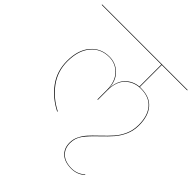

<svg xmlns="http://www.w3.org/2000/svg" viewBox="-237 -852 1224 1224"><g transform="rotate(45 375.5 -240.0)"><path d="M532 -676V-478H544Q622 -478 662 -431.5Q702 -385 702 -302Q702 -253 684 -213Q666 -173 640.5 -143.5Q615 -114 573 -74Q521 -25 495.5 10Q470 45 470 90Q470 138 501.5 167.5Q533 197 591 197Q643 197 680 162L682 165Q645 200 591 200Q531 200 498.5 170Q466 140 466 90Q466 58 480 30Q494 2 513.5 -20Q533 -42 570 -77Q612 -117 637.5 -146Q663 -175 680.5 -214.5Q698 -254 698 -302Q698 -384 659 -429.5Q620 -475 544 -475Q485 -475 443 -436Q401 -397 401 -315V-230L397 -231V-315Q397 -391 357 -433Q317 -475 259 -475Q183 -475 136.5 -419.5Q90 -364 90 -267Q90 -177 141 -108Q192 -39 272 2L271 6Q188 -36 137 -105.5Q86 -175 86 -267Q86 -366 134 -422Q182 -478 259 -478Q316 -478 356.5 -438.5Q397 -399 399 -330Q402 -400 438.5 -436.5Q475 -473 528 -478V-676H-10V-680H761V-676Z"/></g></svg>

Font: FiraGO Four
Style: Regular
Weight: 100
Designer: bBox Type
Foundry: bBox Type GmbH
Version: Version 1.001